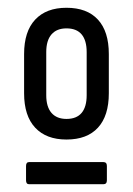

<svg xmlns="http://www.w3.org/2000/svg" viewBox="-20 -683 342 494"><path d="M151 -324Q99 -324 70.5 -354.5Q42 -385 42 -443V-544Q42 -602 70.5 -632.5Q99 -663 151 -663Q204 -663 232 -632.5Q260 -602 260 -544V-443Q260 -385 232 -354.5Q204 -324 151 -324ZM55 -209Q47 -209 47 -219V-256Q47 -266 55 -266H246Q255 -266 255 -256V-219Q255 -209 246 -209ZM151 -377Q177 -377 190 -392.5Q203 -408 203 -438V-549Q203 -579 190 -594.5Q177 -610 151 -610Q126 -610 112.5 -594.5Q99 -579 99 -549V-438Q99 -408 112.5 -392.5Q126 -377 151 -377Z"/></svg>

Font: Sofia Sans Condensed
Style: Regular
Weight: 400
Designer: Botio Nikoltchev, Ani Petrova
Foundry: lettersoup
Version: Version 4.100